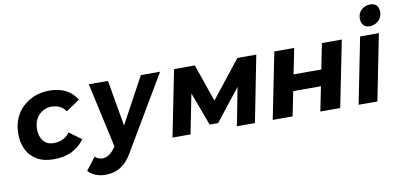

<svg xmlns="http://www.w3.org/2000/svg" viewBox="-85 -1059 3232 1541"><g transform="rotate(-10 1531.0 -288.0)"><path d="M280 6Q194.5 6 140 -27Q82.5 -62.5 56.8 -118.5Q31 -174.5 31 -240Q31 -378 119 -460.5Q207 -543 336 -543Q490 -543 558 -430L447 -355Q408 -413 330 -413Q272 -413 229 -370.5Q186 -328 186 -251Q186 -197 215 -159.5Q244 -122 300 -122Q383 -122 431 -185L530 -113Q444 6 280 6Z M666 201Q578 201 524 145L603 42Q629 67 663 67Q712 67 753 17L774 -11L658 -538H814L879 -163L1082 -538H1239L882 65Q806 201 666 201Z M1353 -539H1522L1628 -234L1869 -539H2023L1917 0H1770L1830 -310L1626 -51H1557L1456 -322L1392 0H1245Z M2170 -539H2332L2290 -331H2516L2558 -539H2720L2612 0H2450L2490 -199H2264L2224 0H2062Z M2960 -605Q2897 -605 2891 -676Q2891 -724 2921.5 -750.5Q2952 -777 2992 -777Q3058 -777 3062 -707Q3062 -660 3031 -632.5Q3000 -605 2960 -605ZM2915 0H2762L2869 -538H3022Z"/></g></svg>

Font: Argentum Sans SemiBold
Style: Italic
Weight: 600
Italic angle: -11°
Designer: Julieta Ulanovsky (font), Cristiano Sobral (main changes and remaster)
Foundry: Julieta Ulanovsky (font), Cristiano Sobral (main changes and remaster)
Version: Version 2.007;June 15, 2022;FontCreator 14.0.0.2814 64-bit; 